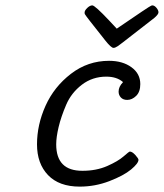

<svg xmlns="http://www.w3.org/2000/svg" viewBox="-20 -691 612 717"><path d="M118.2 -151.9Q118.2 -225.1 150.1 -296.1Q182.1 -367.2 245.1 -415.5Q308.1 -463.9 387.2 -463.9Q438 -463.9 470.9 -439.9Q503.9 -416 503.9 -377Q503.9 -348.1 488.5 -333Q473.1 -317.9 455.1 -317.9Q439.9 -317.9 431.4 -326.9Q422.9 -335.9 422.9 -349.1Q422.9 -367.2 439 -383.8V-384.8Q416 -404.8 377 -404.8Q325.2 -404.8 285.6 -374.5Q246.1 -344.2 227.1 -299.6Q208 -254.9 199 -217Q189.9 -179.2 189.9 -151.9Q189.9 -52.7 288.1 -53.2Q339.8 -53.2 380.4 -71Q420.9 -88.9 441.4 -106.9Q461.9 -125 464.8 -125Q473.6 -125 485.4 -112.1Q497.1 -99.1 497.1 -94.2Q497.1 -81.1 469.5 -58.1Q441.9 -35.2 388.4 -14.6Q335 5.9 277.8 5.9Q200.7 5.9 159.4 -37.1Q118.2 -80.1 118.2 -151.9ZM295.9 -644Q295.9 -651.9 305.9 -661.4Q315.9 -670.9 324.7 -670.9Q334.5 -670.9 388.2 -613.8Q406.2 -594.7 416 -584Q540 -668.9 544.9 -669.9Q546.9 -670.9 548.8 -670.9Q556.6 -670.9 564.2 -661.9Q571.8 -652.8 571.8 -645Q571.8 -637.2 556.2 -624Q521 -597.2 475.1 -561Q429.2 -524.9 419.7 -518.6Q410.2 -512.2 403.8 -512.2Q395 -512.2 373 -540Q297.9 -634.3 296.9 -638.2Q295.9 -640.1 295.9 -644Z"/></svg>

Font: CMU Concrete
Style: Italic
Weight: 500
Italic angle: -14.04°
Version: Version 0.7.0